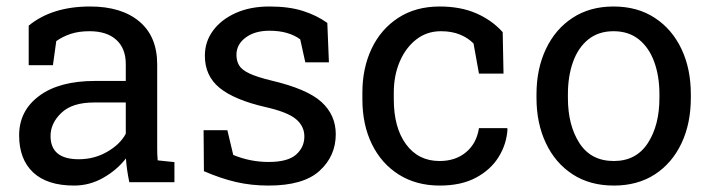

<svg xmlns="http://www.w3.org/2000/svg" viewBox="-20 -558 2174 588"><path d="M207 10.3Q124.5 10.3 81.5 -30Q38.6 -70.3 38.6 -143.6Q38.6 -218.8 100.1 -264.4Q161.6 -310.1 271 -310.1H365.2V-361.8Q365.2 -409.7 336.2 -436Q307.1 -462.4 254.4 -462.4Q221.2 -462.4 196.8 -454.3Q172.4 -446.3 152.3 -432.1L142.1 -358.4H67.9V-479.5Q139.6 -538.1 255.9 -538.1Q352.1 -538.1 406.7 -492.2Q461.4 -446.3 461.4 -360.8V-106.4Q461.4 -96.2 461.7 -86.4Q461.9 -76.7 462.9 -66.9L514.2 -61.5V0H376Q367.7 -40 365.7 -72.8Q337.9 -37.1 296.1 -13.4Q254.4 10.3 207 10.3ZM221.2 -70.3Q269 -70.3 308.6 -93.3Q348.1 -116.2 365.2 -148.4V-244.1H267.6Q201.2 -244.1 168 -212.4Q134.8 -180.7 134.8 -141.6Q134.8 -70.3 221.2 -70.3Z M802.7 10.3Q749.5 10.3 703.1 -0.5Q656.7 -11.2 604.5 -33.7L603.5 -159.2H676.3L694.3 -83.5Q746.1 -62 802.7 -62Q861.3 -62 886.7 -84.5Q912.1 -106.9 912.1 -140.1Q912.1 -171.4 886.5 -193.1Q860.8 -214.8 793.5 -230Q697.8 -252 652.6 -288.8Q607.4 -325.7 607.4 -387.2Q607.4 -430.2 632.3 -464.1Q657.2 -498 701.7 -518.1Q746.1 -538.1 805.2 -538.1Q865.2 -538.1 908 -524.4Q950.7 -510.7 982.4 -487.8L987.3 -367.2H915L899.4 -437.5Q882.3 -450.2 858.9 -457Q835.4 -463.9 805.2 -463.9Q760.3 -463.9 732.2 -442.9Q704.1 -421.9 704.1 -390.1Q704.1 -371.6 712.2 -357.9Q720.2 -344.2 743.2 -333.3Q766.1 -322.3 810.5 -311.5Q920.9 -285.6 964.6 -245.6Q1008.3 -205.6 1008.3 -147Q1008.3 -80.1 958.7 -34.9Q909.2 10.3 802.7 10.3Z M1326.7 10.3Q1254.9 10.3 1201.7 -23.2Q1148.4 -56.6 1119.1 -116.2Q1089.8 -175.8 1089.8 -253.9V-274.4Q1089.8 -349.6 1118.2 -409.2Q1146.5 -468.8 1199.7 -503.4Q1252.9 -538.1 1326.7 -538.1Q1390.6 -538.1 1438.7 -517.1Q1486.8 -496.1 1519.5 -459.5L1522 -332.5H1446.8L1430.2 -424.8Q1413.6 -441.9 1388.7 -452.1Q1363.8 -462.4 1330.1 -462.4Q1287.1 -462.4 1254.6 -437Q1222.2 -411.6 1204.1 -369.1Q1186 -326.7 1186 -274.4V-253.9Q1186 -167 1223.6 -116Q1261.2 -64.9 1326.2 -64.9Q1375 -64.9 1407.2 -91.8Q1439.5 -118.7 1446.8 -165.5H1533.2L1534.2 -162.6Q1531.7 -117.2 1507.3 -77.6Q1482.9 -38.1 1437.7 -13.9Q1392.6 10.3 1326.7 10.3Z M1859.9 10.3Q1786.6 10.3 1733.6 -24.2Q1680.7 -58.6 1651.9 -119.4Q1623 -180.2 1623 -258.3V-269Q1623 -347.2 1651.9 -408Q1680.7 -468.8 1733.6 -503.4Q1786.6 -538.1 1858.9 -538.1Q1932.1 -538.1 1985.1 -503.4Q2038.1 -468.8 2066.9 -408.2Q2095.7 -347.7 2095.7 -269V-258.3Q2095.7 -179.7 2066.9 -118.9Q2038.1 -58.1 1985.4 -23.9Q1932.6 10.3 1859.9 10.3ZM1859.9 -64.9Q1928.2 -64.9 1963.9 -119.6Q1999.5 -174.3 1999.5 -258.3V-269Q1999.5 -324.7 1983.6 -368.4Q1967.8 -412.1 1936.5 -437.3Q1905.3 -462.4 1858.9 -462.4Q1813 -462.4 1781.7 -437.3Q1750.5 -412.1 1734.9 -368.4Q1719.2 -324.7 1719.2 -269V-258.3Q1719.2 -174.3 1754.6 -119.6Q1790 -64.9 1859.9 -64.9Z"/></svg>

Font: Roboto Slab
Style: Regular
Weight: 400
Designer: Google
Version: Version 2.000; ttfautohint (v1.8.1.43-b0c9)